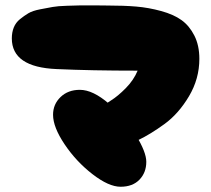

<svg xmlns="http://www.w3.org/2000/svg" viewBox="-20 -711 804 731"><path d="M435 -155Q459 -155 506 -177.5Q553 -200 606.5 -239Q660 -278 699.5 -344.5Q739 -411 739 -487Q739 -538 720 -575.5Q701 -613 671 -634.5Q641 -656 593.5 -669Q546 -682 499 -686Q452 -690 389 -690Q377 -690 341 -690.5Q305 -691 287 -690.5Q269 -690 234.5 -689Q200 -688 180.5 -684.5Q161 -681 132.5 -675.5Q104 -670 88 -660.5Q72 -651 56 -638Q40 -625 32.5 -606.5Q25 -588 25 -565Q25 -455 196 -448Q327 -442 504 -442Q489 -406 459 -375.5Q429 -345 402.5 -328.5Q376 -312 355.5 -292Q335 -272 335 -253Q335 -210 360.5 -182.5Q386 -155 435 -155ZM439 0Q485 0 511 -27Q537 -54 537 -95Q537 -132 497 -197Q457 -262 395.5 -315.5Q334 -369 284 -369Q239 -369 210.5 -341.5Q182 -314 182 -274Q182 -227 226 -161.5Q270 -96 332 -48Q394 0 439 0Z"/></svg>

Font: Cherry Bomb
Style: Regular
Weight: 400
Designer: satsuyako
Foundry: satsuyako
Version: Version 4.0